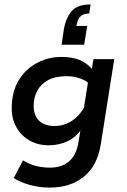

<svg xmlns="http://www.w3.org/2000/svg" viewBox="-20 -666 573 867"><path d="M205 181Q157 181 114 169Q71 157 42 138L84 58Q110 75 141 83Q172 91 205 91Q258 91 291 63.5Q324 36 334 -22L343 -76Q320 -46 289 -30Q248 -10 200 -10Q151 -10 113.5 -31.5Q76 -53 54.5 -90.5Q33 -128 33 -176Q33 -252 64.5 -303.5Q96 -355 147.5 -382Q199 -409 257 -409Q307 -409 343 -394Q373 -380 395 -355L402 -399H496L435 -14Q420 82 359 131.5Q298 181 205 181ZM226 -97Q271 -97 307 -122Q338 -143 359 -179L377 -293Q362 -305 338 -313Q312 -322 281 -322Q230 -322 197 -304Q164 -286 148 -255.5Q132 -225 132 -188Q132 -145 156.5 -121Q181 -97 226 -97ZM389 -646 383 -605Q357 -605 343.5 -592Q330 -579 325 -549H374L360 -464H258L268 -531Q277 -585 303.5 -615.5Q330 -646 389 -646Z"/></svg>

Font: Rokkitt SemiBold SemiBold
Style: Italic
Weight: 600
Italic angle: -9°
Version: Version 3.103